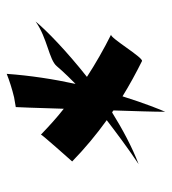

<svg xmlns="http://www.w3.org/2000/svg" viewBox="10 -791 512 572"><g transform="rotate(-90 266.0 -505.0)"><path d="M449 -430C405 -452 363 -476 323 -502C400 -563 461 -622 488 -655C439 -620 374 -615 355 -592C355 -592 336 -569 302 -536C316 -600 327 -671 332 -741C312 -733 287 -725 262 -719L233 -714C233 -714 230 -651 228 -571C201 -592 176 -615 151 -639C153 -638 71 -546 71 -546C110 -508 151 -474 194 -443C156 -414 115 -383 63 -348C115 -368 167 -396 217 -427C219 -426 221 -425 223 -423C221 -361 219 -302 219 -269C225 -282 244 -329 265 -396C299 -375 334 -356 370 -338C380 -333 440 -435 449 -430Z"/></g></svg>

Font: Eagle Lake
Style: Regular
Weight: 400
Designer: Astigmatic (AOETI)
Foundry: Astigmatic (AOETI)
Version: Version 1.000